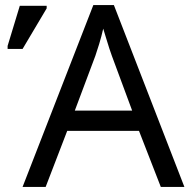

<svg xmlns="http://www.w3.org/2000/svg" viewBox="-20 -737 748 757"><path d="M614 0 528 -221H245L160 0H69L348 -717H429L707 0ZM421 -517Q418 -525 411 -546Q404 -567 397.5 -589.5Q391 -612 387 -624Q380 -593 371 -563.5Q362 -534 356 -517L275 -301H501ZM10 -544V-556L58 -714H164V-704L69 -544Z"/></svg>

Font: Noto Sans Living
Style: Regular
Weight: 400
Designer: Monotype Design Team
Foundry: Monotype Imaging Inc.
Version: Version 2.013; ttfautohint (v1.8.4.7-5d5b)